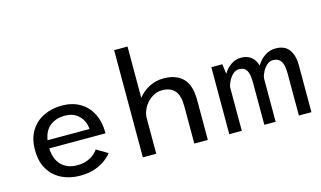

<svg xmlns="http://www.w3.org/2000/svg" viewBox="-93 -1086 2316 1384"><g transform="rotate(-15 1065.0 -394.5)"><path d="M596.5 -93.5Q583 -74.5 552 -50Q521 -25.5 472.5 -7.2Q424 11 357 11Q282.5 11 221.8 -18.2Q161 -47.5 125 -106Q89 -164.5 89 -252Q89 -340 126.5 -397.8Q164 -455.5 225 -483.8Q286 -512 357 -512Q432.5 -512 490 -479.8Q547.5 -447.5 579.5 -386.2Q611.5 -325 611.5 -237H191.5Q194.5 -156 238 -111.8Q281.5 -67.5 357 -67.5Q400 -67.5 431.5 -80Q463 -92.5 483.2 -110Q503.5 -127.5 512.5 -143ZM358.5 -436Q296.5 -436 251.5 -402.5Q206.5 -369 195 -297H507.5Q507 -328 491.2 -360Q475.5 -392 442.8 -414Q410 -436 358.5 -436Z M826.5 0V-800H926.5V-417.5Q959.5 -459.5 1008.8 -485.5Q1058 -511.5 1116.5 -511.5Q1208.5 -511.5 1260 -461.2Q1311.5 -411 1311.5 -296.5V0H1210.5V-281Q1210.5 -359 1178.8 -395.2Q1147 -431.5 1084 -431.5Q1045.5 -431.5 1011.5 -410.2Q977.5 -389 954.5 -353.8Q931.5 -318.5 926.5 -276V0Z M1471.5 0V-500H1553.5L1563 -426.5Q1585.5 -463.5 1619.5 -487.2Q1653.5 -511 1694 -511Q1740.5 -511 1770.5 -487Q1800.5 -463 1811.5 -421.5Q1834.5 -460.5 1871 -485.8Q1907.5 -511 1952.5 -511Q2021.5 -511 2053 -466.8Q2084.5 -422.5 2084.5 -354.5V0H1991V-312.5Q1991 -379 1971.8 -406.8Q1952.5 -434.5 1914 -434.5Q1888 -434.5 1867.8 -416.5Q1847.5 -398.5 1834.2 -373.2Q1821 -348 1817.5 -325V0H1733V-313Q1733 -379.5 1715.8 -407Q1698.5 -434.5 1661 -434.5Q1635.5 -434.5 1615.2 -416.5Q1595 -398.5 1582 -373.5Q1569 -348.5 1565 -327.5V0Z"/></g></svg>

Font: League Mono
Style: Regular
Weight: 400
Width: 6
Designer: Tyler Finck
Foundry: The League of Moveable Type / Tyler Finck
Version: Version 2.300;RELEASE